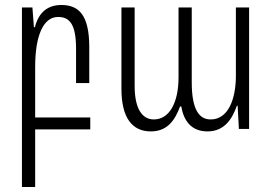

<svg xmlns="http://www.w3.org/2000/svg" viewBox="-20 -517 1086 770"><path d="M68 233H121V2H342V-46H121V-248C121 -375 154 -449 213 -449C261 -449 285 -417 285 -321V-184H338V-328C338 -457 296 -497 226 -497C172 -497 135 -468 120 -408H116L110 -487H68Z M585 10C649 10 681 -32 702 -90H707C716 -37 744 10 812 10C884 10 913 -46 930 -93H933L938 0H979V-487H926V-213C926 -121 896 -38 825 -38C781 -38 749 -73 749 -187V-487H696V-207C696 -103 658 -38 597 -38C553 -38 520 -76 520 -173V-487H467V-161C467 -43 511 10 585 10Z"/></svg>

Font: Noto Sans Armenian ExtraCondensed Light
Style: Regular
Weight: 300
Width: 2
Designer: Monotype Design Team
Foundry: Monotype Imaging Inc.
Version: Version 2.008